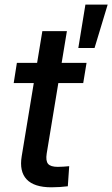

<svg xmlns="http://www.w3.org/2000/svg" viewBox="-20 -798 480 821"><path d="M350.1 -529.3 335.9 -442.9H38.6L52.2 -529.3ZM161.1 -665H266.1L179.7 -141.6Q174.8 -110.4 185.5 -97.4Q196.3 -84.5 227.1 -84.5Q237.3 -84.5 251.5 -85.4Q265.6 -86.4 275.9 -87.4L270 -1.5Q254.9 0.5 236.3 1.7Q217.8 2.9 199.7 2.9Q126 2.9 94 -31Q62 -64.9 72.8 -129.9ZM314.9 -592.8 345.2 -778.3H440.4L384.3 -592.8Z"/></svg>

Font: Inter 24pt Medium
Style: Italic
Weight: 500
Italic angle: -9.3988°
Designer: Rasmus Andersson
Foundry: rsms
Version: Version 4.001;git-66647c0bb